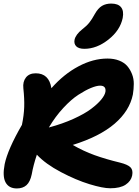

<svg xmlns="http://www.w3.org/2000/svg" viewBox="-24 -1036 772 1069"><path d="M445.8 -764.2Q414.6 -764.2 400.6 -778.1Q386.7 -792 391.1 -814.9Q397.5 -843.8 434.1 -873Q458.5 -891.6 473.1 -909.9Q487.8 -928.2 503.9 -958Q522 -990.2 543.7 -1003.2Q565.4 -1016.1 595.2 -1016.1Q633.8 -1016.1 650.1 -995.6Q666.5 -975.1 659.2 -936Q645 -867.2 579.8 -815.7Q514.6 -764.2 445.8 -764.2ZM69.8 13.2Q25.4 13.2 7.1 -20.5Q-11.2 -54.2 2 -122.1Q19 -204.1 98.1 -340.8Q109.4 -395 110.8 -440.7Q112.3 -486.3 106 -544.9Q102.1 -581.1 120.4 -604.5Q138.7 -627.9 174.8 -627.9Q249 -627.9 262.2 -544.9Q331.5 -623.5 413.1 -666.7Q494.6 -710 574.2 -710Q611.3 -710 639.6 -698.7Q668 -687.5 684.6 -668.2Q701.2 -648.9 711.2 -623Q721.2 -597.2 720.9 -568.6Q720.7 -540 715.8 -509.8Q697.3 -418.5 613.8 -346.9Q530.3 -275.4 380.9 -229Q441.4 -194.3 502.9 -172.1Q564.5 -149.9 643.1 -130.9Q687 -120.1 702.4 -104.5Q717.8 -88.9 711.9 -59.1Q705.6 -27.8 675.5 -7.8Q645.5 12.2 589.8 12.2Q548.8 12.2 474.4 -10.5Q399.9 -33.2 314.7 -78.1Q229.5 -123 181.2 -174.8Q161.1 -114.3 152.8 -65.9Q144 -23.4 123.5 -5.1Q103 13.2 69.8 13.2ZM533.2 -559.1Q513.7 -559.1 482.7 -546.4Q451.7 -533.7 412.4 -508.3Q373 -482.9 328.6 -435.1Q284.2 -387.2 248 -326.2Q324.7 -346.7 386.2 -374.8Q447.8 -402.8 483.9 -430.2Q520 -457.5 539.8 -481.7Q559.6 -505.9 563 -524.9Q567.9 -559.1 533.2 -559.1Z"/></svg>

Font: Shantell Sans Irregular
Style: Bold Italic
Weight: 700
Italic angle: -11.31°
Designer: Stephen Nixon, Anya Danilova, Shantell Martin
Foundry: Arrow Type
Version: Version 1.006;[9816181b4]